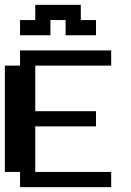

<svg xmlns="http://www.w3.org/2000/svg" viewBox="-20 -770 540 790"><path d="M62.5 -687.5H125V-750H312.5V-687.5H375V-625H250V-687.5H187.5V-625H62.5ZM0 -500H62.5V-562.5H437.5V-500H125V-312.5H375V-250H125V-62.5H437.5V0H62.5V-62.5H0Z"/></svg>

Font: NeoDunggeunmo Code
Style: Regular
Weight: 400
Monospace: yes
Version: Version 1.600